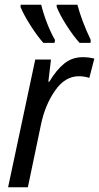

<svg xmlns="http://www.w3.org/2000/svg" viewBox="-20 -786 416 806"><path d="M128 -536H194L183 -443H187Q217 -493 250 -519.5Q283 -546 328 -546Q352 -546 376 -540L355 -459Q334 -466 311 -466Q253 -466 211 -405.5Q169 -345 152 -263L97 0H14ZM66 -757 67 -766H153Q162 -729 177.5 -689Q193 -649 211 -618L209 -606H162Q136 -635 107.5 -680Q79 -725 66 -757ZM218 -757V-766H305Q323 -698 361 -618L360 -606H314Q287 -636 259 -680Q231 -724 218 -757Z"/></svg>

Font: Noto Sans UI Narrow
Style: Italic
Weight: 400
Width: 4
Italic angle: -12°
Designer: Monotype Design Team
Foundry: Monotype Imaging Inc.
Version: Version 1.001